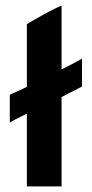

<svg xmlns="http://www.w3.org/2000/svg" viewBox="-20 -666 328 686"><path d="M273 -357Q254 -346 224 -332L215 -327Q205 -322 200 -319V0H76V-260Q67 -255 54 -249Q35 -240 15 -228V-327Q26 -333 47 -342Q67 -351 76 -356V-580Q83 -584 100 -594Q168 -633 200 -646V-418L208 -422L212 -424Q260 -448 273 -457Z"/></svg>

Font: Tajawal
Style: Bold
Weight: 700
Designer: Boutros Fonts
Foundry: Created by Boutros International 2017
Version: Version 1.700